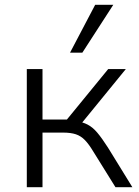

<svg xmlns="http://www.w3.org/2000/svg" viewBox="-20 -775 577 795"><path d="M91 0V-489H156V-280H257L428 -489H501L310 -255L292 -274Q322 -270 343 -259Q364 -248 383 -225.5Q402 -203 427 -164L528 0H458L366 -148Q348 -178 331.5 -195Q315 -212 294 -219Q273 -226 241 -226H156V0ZM270 -557 374 -755H449L321 -557Z"/></svg>

Font: Nunito Sans 10pt Light
Style: Regular
Weight: 300
Designer: Vernon Adams
Foundry: Vernon Adams
Version: Version 3.101;gftools[0.9.27]